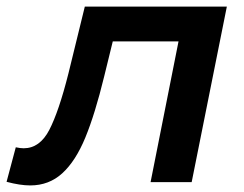

<svg xmlns="http://www.w3.org/2000/svg" viewBox="-68 -554 741 584"><path d="M622 -534 515 0H390L475 -428H275L249 -322Q221 -207 191.5 -135.5Q162 -64 121.5 -27Q81 10 24 10Q-7 10 -48 -1L-20 -106Q-6 -103 4 -103Q53 -103 82 -159Q111 -215 140 -330L190 -534Z"/></svg>

Font: Montserrat Alternates SemiBold
Style: Italic
Weight: 600
Italic angle: -11.3°
Designer: Julieta Ulanovsky
Foundry: Julieta Ulanovsky
Version: Version 7.200